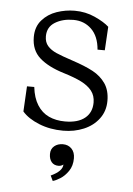

<svg xmlns="http://www.w3.org/2000/svg" viewBox="-48 -463 482 697"><g transform="rotate(5 193.0 -115.0)"><path d="M42.5 -45 47.5 -137H74Q78.5 -97.5 94.8 -71.8Q111 -46 136.8 -34Q162.5 -22 196 -22Q243 -22 268.2 -42.5Q293.5 -63 293.5 -99.5Q293.5 -124.5 279.8 -142Q266 -159.5 241 -172Q216 -184.5 176.5 -196.5Q119 -214 87.8 -241.8Q56.5 -269.5 56.5 -317.5Q56.5 -355 77.8 -379.2Q99 -403.5 131 -414.5Q163 -425.5 196.5 -425.5Q236 -425.5 270.2 -410Q304.5 -394.5 322.5 -378L317.5 -292H291Q287 -340.5 260.5 -366.2Q234 -392 194.5 -392Q155.5 -392 127.8 -375Q100 -358 100 -324Q100 -302.5 111.8 -289Q123.5 -275.5 144 -266.5Q164.5 -257.5 205.5 -244Q251 -229 279.8 -213.5Q308.5 -198 325.8 -173Q343 -148 343 -110Q343 -72.5 322.2 -44.8Q301.5 -17 267 -2.5Q232.5 12 192 12Q144 12 103.8 -4.2Q63.5 -20.5 42.5 -45ZM204 134Q202.5 136 197.5 138.2Q192.5 140.5 187 140.5Q170 140.5 161 129.5Q152 118.5 152 100Q152 82 164.5 71.5Q177 61 196 61Q215.5 61 227.8 73.8Q240 86.5 240 108.5Q240 136 226.8 155.2Q213.5 174.5 197.2 184.5Q181 194.5 170.5 197L161.5 178Q204 158.5 204 134Z"/></g></svg>

Font: Didactic
Style: Regular
Weight: 400
Designer: Tyler Finck
Foundry: Etcetera Type Co
Version: Version 3.007;FEAKit 1.0